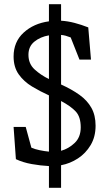

<svg xmlns="http://www.w3.org/2000/svg" viewBox="-20 -790 514 918"><path d="M214 108V4Q174 2 132 -5.5Q90 -13 56 -29L45 -183H103L130 -84Q145 -77 169 -72Q193 -67 214 -65V-334Q172 -353 133 -376.5Q94 -400 69.5 -434.5Q45 -469 45 -520Q45 -590 93 -634Q141 -678 214 -688V-770H272V-691Q304 -689 336.5 -680.5Q369 -672 402 -659L415 -505H360L318 -611Q305 -616 294.5 -619Q284 -622 272 -623V-386Q323 -363 360 -336.5Q397 -310 417 -274.5Q437 -239 437 -189Q437 -136 413.5 -96.5Q390 -57 352.5 -32.5Q315 -8 272 0V108ZM272 -69Q308 -79 337 -106.5Q366 -134 366 -181Q366 -231 342.5 -256.5Q319 -282 272 -307ZM214 -412V-621Q173 -614 144.5 -591Q116 -568 116 -528Q116 -485 145.5 -458Q175 -431 214 -412Z"/></svg>

Font: Kreon Light Light
Style: Regular
Weight: 300
Version: Version 2.002